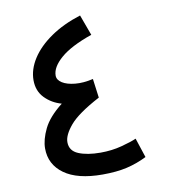

<svg xmlns="http://www.w3.org/2000/svg" viewBox="-79 -752 729 824"><g transform="rotate(-10 286.0 -339.5)"><path d="M468 -122 496 -37Q454 -16 409 -5.5Q364 5 302 5Q193 5 135.5 -36.5Q78 -78 78 -148Q78 -186 100.5 -232.5Q123 -279 182 -325Q139 -337 109.5 -367.5Q80 -398 80 -445Q80 -492 109.5 -538Q139 -584 194 -622Q249 -660 325 -684L358 -594Q266 -562 221.5 -523.5Q177 -485 177 -448Q177 -429 197.5 -416Q218 -403 253.5 -399.5Q289 -396 332 -406L343 -323Q247 -272 212 -230.5Q177 -189 177 -158Q177 -120 214.5 -104.5Q252 -89 310 -89Q359 -89 402.5 -100.5Q446 -112 468 -122Z"/></g></svg>

Font: Noto Sans Arabic Med
Style: Regular
Weight: 500
Designer: Monotype Design Team, Nadine Chahine, Nizar Qandah and Khaled Hosny
Foundry: Monotype Imaging Inc.
Version: Version 2.012; ttfautohint (v1.8.4.7-5d5b)